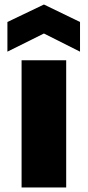

<svg xmlns="http://www.w3.org/2000/svg" viewBox="-20 -827 387 847"><path d="M12.7 -599.1V-730L173.8 -807.1L333 -730V-599.1L173.8 -679.2ZM75.2 0V-561H272V0Z"/></svg>

Font: Poppins ExtraBold
Style: Regular
Weight: 800
Designer: Ninad Kale (Devanagari), Jonny Pinhorn (Latin)
Foundry: Indian Type Foundry
Version: 4.004